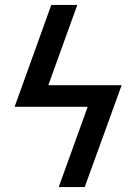

<svg xmlns="http://www.w3.org/2000/svg" viewBox="-20 -755 540 775"><path d="M217 0 334 -324H39L187 -735H292L175 -411H471L322 0Z"/></svg>

Font: Iosevka SS04 Semibold Oblique
Style: Regular
Weight: 600
Italic angle: -9°
Monospace: yes
Designer: Belleve Invis
Foundry: Belleve Invis
Version: Version 19.0.0; ttfautohint (v1.8.4)